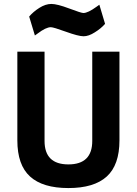

<svg xmlns="http://www.w3.org/2000/svg" viewBox="-20 -942 694 974"><path d="M206 -227Q206 -108 327 -108Q448 -108 448 -227V-680H586V-230Q586 -105 521.5 -46.5Q457 12 327 12Q197 12 132.5 -46.5Q68 -105 68 -230V-680H206ZM461 -778Q430 -758 404 -758Q378 -758 314.5 -781Q251 -804 238 -804Q213 -804 171 -772L157 -762L128 -858Q148 -882 179.5 -902Q211 -922 240.5 -922Q270 -922 331 -899Q392 -876 403 -876Q426 -876 470 -908L484 -918L513 -821Q492 -797 461 -778Z"/></svg>

Font: Titillium Web[RUS by Daymarius]
Style: Bold
Weight: 700
Designer: Cyrillization by Daymarius
Foundry: Cyrillization by Daymarius
Version: Version 1.002 September 11, 2018